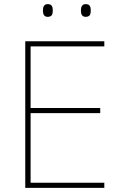

<svg xmlns="http://www.w3.org/2000/svg" viewBox="-20 -915 590 935"><path d="M189 -864C189 -847 194 -833 212 -833C234 -833 237 -847 237 -864C237 -880 234 -895 212 -895C194 -895 189 -880 189 -864ZM374 -864C374 -847 379 -833 397 -833C419 -833 422 -847 422 -864C422 -880 419 -895 397 -895C379 -895 374 -880 374 -864ZM488 0V-25H129V-364H468V-389H129V-689H488V-714H103V0Z"/></svg>

Font: Noto Sans Gurmukhi Thin
Style: Regular
Weight: 100
Designer: Jelle Bosma - Monotype Design Team
Foundry: Monotype Imaging Inc.
Version: Version 2.004